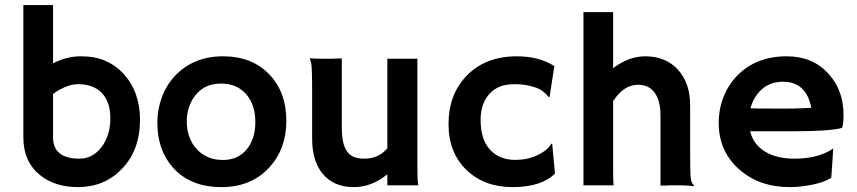

<svg xmlns="http://www.w3.org/2000/svg" viewBox="-20 -747 3455 774"><path d="M193.8 -491.7Q248.5 -520 305.7 -520Q362.8 -520 404.1 -502.2Q445.3 -484.4 476.6 -451.2Q544.4 -377.4 544.4 -264.6Q544.4 -141.1 470.7 -65.4Q399.9 7.3 294.4 7.3Q201.7 7.3 141.6 -41Q74.2 -95.7 74.2 -191.9V-726.6H193.8ZM193.8 -193.4Q193.8 -107.4 300.8 -107.4Q353 -107.4 388.7 -153.3Q424.8 -200.2 424.8 -270Q424.8 -340.3 386.7 -376Q352.5 -407.7 294.9 -407.7Q260.3 -407.7 218.3 -384.3Q205.1 -377 193.8 -368.2Z M614.3 -252.4Q614.3 -306.2 632.6 -355.2Q650.9 -404.3 685.1 -440.9Q759.8 -520 878.9 -520Q997.6 -520 1067.4 -445.3Q1134.3 -374 1134.3 -260.3Q1134.3 -146.5 1065.4 -71.8Q992.7 7.3 872.6 7.3Q748.5 7.3 678.2 -70.3Q614.3 -141.1 614.3 -252.4ZM732.9 -255.4Q732.9 -224.6 743.2 -195.8Q753.4 -167 772.5 -146.5Q813 -102.1 878.9 -102.1Q939.9 -102.1 975.1 -145.5Q1009.3 -187.5 1009.3 -254.9Q1009.3 -323.2 974.1 -365.2Q936.5 -410.2 871.1 -410.2Q804.7 -410.2 767.1 -362.3Q732.9 -318.4 732.9 -255.4Z M1541.5 -44.4Q1479 7.3 1405.3 7.3Q1326.2 7.3 1281.2 -45.9Q1238.3 -97.7 1238.3 -188V-381.8Q1238.3 -479.5 1234.1 -493.9Q1230 -508.3 1228 -512.2Q1250.5 -510.3 1274.9 -510.3H1315.4Q1331.5 -510.3 1357.9 -511.7V-229Q1357.9 -128.4 1412.6 -112.3Q1429.2 -107.4 1448.7 -107.4Q1506.3 -107.4 1541.5 -149.4V-510.3H1662.6V-62.5Q1662.6 -19.5 1666.5 0H1541.5Z M2217.3 -47.4Q2162.6 7.3 2045.9 7.3Q1932.6 7.3 1860.8 -61.5Q1788.1 -131.3 1788.1 -247.1Q1788.1 -364.7 1859.9 -440.4Q1936 -520 2063.5 -520Q2153.8 -520 2214.8 -480.5L2195.3 -355.5L2191.9 -356Q2168.5 -384.3 2142.6 -393.1Q2100.6 -407.7 2058.6 -407.7Q2016.6 -407.7 1992.7 -397Q1968.8 -386.2 1951.7 -367.2Q1917.5 -328.1 1917.5 -263.7Q1917.5 -149.4 1996.6 -114.3Q2023.9 -102.5 2054.4 -102.5Q2085 -102.5 2107.7 -107.9Q2130.4 -113.3 2148.9 -122.6Q2188.5 -142.1 2202.6 -168L2206.1 -166.5Z M2451.7 -54.7Q2451.7 -12.7 2453.6 0H2332V-698.2H2451.7V-472.2Q2514.6 -520 2581.5 -520Q2663.6 -520 2713.4 -465.8Q2762.2 -411.6 2762.2 -322.3V-127.9Q2762.2 -45.4 2764.6 -28.8Q2767.1 -12.2 2771.2 -7.3Q2775.4 -2.4 2778.3 1.5L2777.3 3.4Q2737.8 0 2719.7 0H2685.1Q2668.9 0 2642.6 1.5V-281.2Q2642.6 -348.6 2612.8 -380.9Q2590.3 -405.3 2551.8 -405.3Q2494.6 -405.3 2451.7 -339.4Z M2877.4 -251Q2877.4 -308.1 2897 -356.9Q2916.5 -405.8 2952.1 -442.4Q3028.3 -520 3151.4 -520Q3255.4 -520 3318.4 -451.2Q3380.4 -384.8 3380.4 -284.2Q3380.4 -245.6 3374.5 -231.4Q3325.7 -217.8 3175.8 -217.8H3003.9Q3016.6 -165.5 3063 -136.5Q3109.4 -107.4 3183.6 -107.4Q3261.2 -107.4 3316.9 -135.3Q3331.5 -142.6 3338.9 -148.9Q3337.9 -128.4 3336.4 -106.9L3331.1 -30.8Q3293.9 -5.4 3210.9 4.4Q3186.5 7.3 3164.1 7.3Q3040 7.3 2959 -64.9Q2877.4 -137.7 2877.4 -251ZM3250.5 -312.5Q3230.5 -417.5 3136.2 -417.5Q3062 -417.5 3023.4 -353.5Q3011.7 -334 3005.4 -310.5Q3017.1 -310.1 3034.2 -309.6H3070.3Q3088.4 -309.1 3105 -309.1H3132.8Q3157.7 -309.1 3181.6 -309.6L3221.7 -311Q3237.8 -311.5 3250.5 -312.5Z"/></svg>

Font: Hammersmith One
Style: Regular
Weight: 400
Designer: Nicole Fally
Foundry: Nicole Fally
Version: Version 1.003